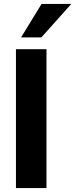

<svg xmlns="http://www.w3.org/2000/svg" viewBox="-20 -955 382 975"><path d="M61 0V-705H216V0ZM87 -765 191 -935H342L190 -765Z"/></svg>

Font: Nunito Sans 12pt ExtraLight
Style: Weight 830 Width 84 Optical size 12.0 YTLC 445
Weight: 830
Width: 4
Designer: Vernon Adams
Foundry: Vernon Adams
Version: Version 3.101;gftools[0.9.27]